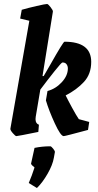

<svg xmlns="http://www.w3.org/2000/svg" viewBox="-20 -673 489 962"><path d="M375 -76 427 -62 421 -22Q306 9 299 9Q284 9 254.5 -55Q225 -119 210 -170L218 -217Q259 -228 289.5 -261Q320 -294 320 -330Q320 -342 313.5 -351Q307 -360 293 -360Q288 -360 253 -316Q218 -272 182 -224L159 -88Q158 -84 158 -76Q158 -54 175 -48L172 -12Q69 9 62 9Q57 9 44 -6Q31 -21 32 -28L127 -569L81 -580L89 -624Q120 -633 163.5 -643Q207 -653 216 -653Q221 -653 233.5 -637Q246 -621 245 -615L193 -292H199Q224 -335 232 -349Q297 -464 303 -464Q437 -464 437 -363Q437 -302 400.5 -262.5Q364 -223 309 -195Q318 -176 340.5 -134.5Q363 -93 375 -76ZM124 244Q140 207 153 166Q150 164 142 156.5Q134 149 136 145L153 68Q191 60 232 60Q237 60 246.5 72Q256 84 255 89L250 117Q244 153 218.5 197.5Q193 242 165 269Z"/></svg>

Font: Grenze SemiBold
Style: Italic
Weight: 600
Italic angle: -10°
Designer: Renata Polastri
Foundry: Omnibus-Type
Version: Version 1.002; ttfautohint (v1.8)